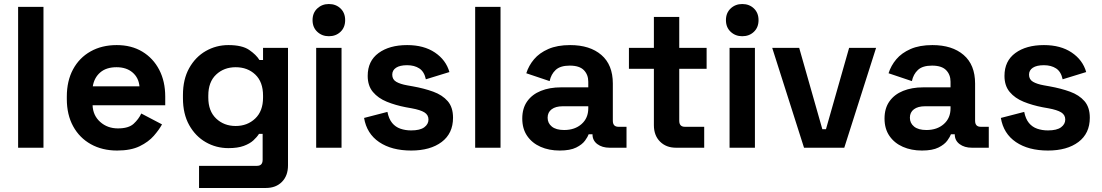

<svg xmlns="http://www.w3.org/2000/svg" viewBox="-20 -734 5475 954"><path d="M70 0V-700H196V0Z M562 14Q488 14 431.5 -17.5Q375 -49 343.5 -106.5Q312 -164 312 -242V-254Q312 -332 343 -389.5Q374 -447 430 -478.5Q486 -510 560 -510Q633 -510 687 -477.5Q741 -445 771 -387.5Q801 -330 801 -254V-211H440Q442 -160 478 -128Q514 -96 566 -96Q619 -96 644 -119Q669 -142 682 -170L785 -116Q771 -90 744.5 -59.5Q718 -29 674 -7.5Q630 14 562 14ZM441 -305H673Q669 -348 638.5 -374Q608 -400 559 -400Q508 -400 478 -374Q448 -348 441 -305Z M889 -246V-262Q889 -340 920 -395.5Q951 -451 1002.5 -480.5Q1054 -510 1115 -510Q1183 -510 1218 -486Q1253 -462 1269 -436H1287V-496H1411V88Q1411 139 1381 169.5Q1351 200 1301 200H969V90H1257Q1285 90 1285 60V-69H1267Q1257 -53 1239 -36.5Q1221 -20 1191 -9Q1161 2 1115 2Q1054 2 1002.5 -27.5Q951 -57 920 -112.5Q889 -168 889 -246ZM1151 -108Q1209 -108 1248 -145Q1287 -182 1287 -249V-259Q1287 -327 1248.5 -363.5Q1210 -400 1151 -400Q1093 -400 1054 -363.5Q1015 -327 1015 -259V-249Q1015 -182 1054 -145Q1093 -108 1151 -108Z M1551 0V-496H1677V0ZM1614 -554Q1580 -554 1556.5 -576Q1533 -598 1533 -634Q1533 -670 1556.5 -692Q1580 -714 1614 -714Q1649 -714 1672 -692Q1695 -670 1695 -634Q1695 -598 1672 -576Q1649 -554 1614 -554Z M2023 14Q1926 14 1864 -28Q1802 -70 1789 -148L1905 -178Q1912 -143 1928.5 -123Q1945 -103 1969.5 -94.5Q1994 -86 2023 -86Q2067 -86 2088 -101.5Q2109 -117 2109 -140Q2109 -163 2089 -175.5Q2069 -188 2025 -196L1997 -201Q1945 -211 1902 -228.5Q1859 -246 1833 -277Q1807 -308 1807 -357Q1807 -431 1861 -470.5Q1915 -510 2003 -510Q2086 -510 2141 -473Q2196 -436 2213 -376L2096 -340Q2088 -378 2063.5 -394Q2039 -410 2003 -410Q1967 -410 1948 -397.5Q1929 -385 1929 -363Q1929 -339 1949 -327.5Q1969 -316 2003 -310L2031 -305Q2087 -295 2132.5 -278.5Q2178 -262 2204.5 -231.5Q2231 -201 2231 -149Q2231 -71 2174.5 -28.5Q2118 14 2023 14Z M2341 0V-700H2467V0Z M2761 14Q2708 14 2666 -4.5Q2624 -23 2599.5 -58.5Q2575 -94 2575 -145Q2575 -196 2599.5 -230.5Q2624 -265 2667.5 -282.5Q2711 -300 2767 -300H2903V-328Q2903 -363 2881 -385.5Q2859 -408 2811 -408Q2764 -408 2741 -386.5Q2718 -365 2711 -331L2595 -370Q2607 -408 2633.5 -439.5Q2660 -471 2704.5 -490.5Q2749 -510 2813 -510Q2911 -510 2968 -461Q3025 -412 3025 -319V-134Q3025 -104 3053 -104H3093V0H3009Q2972 0 2948 -18Q2924 -36 2924 -66V-67H2905Q2901 -55 2887 -35.5Q2873 -16 2843 -1Q2813 14 2761 14ZM2783 -88Q2836 -88 2869.5 -117.5Q2903 -147 2903 -196V-206H2776Q2741 -206 2721 -191Q2701 -176 2701 -149Q2701 -122 2722 -105Q2743 -88 2783 -88Z M3339 0Q3290 0 3259.5 -30.5Q3229 -61 3229 -112V-392H3105V-496H3229V-650H3355V-496H3491V-392H3355V-134Q3355 -104 3383 -104H3479V0Z M3605 0V-496H3731V0ZM3668 -554Q3634 -554 3610.5 -576Q3587 -598 3587 -634Q3587 -670 3610.5 -692Q3634 -714 3668 -714Q3703 -714 3726 -692Q3749 -670 3749 -634Q3749 -598 3726 -576Q3703 -554 3668 -554Z M3975 0 3817 -496H3951L4066 -92H4084L4199 -496H4333L4175 0Z M4561 14Q4508 14 4466 -4.5Q4424 -23 4399.5 -58.5Q4375 -94 4375 -145Q4375 -196 4399.5 -230.5Q4424 -265 4467.5 -282.5Q4511 -300 4567 -300H4703V-328Q4703 -363 4681 -385.5Q4659 -408 4611 -408Q4564 -408 4541 -386.5Q4518 -365 4511 -331L4395 -370Q4407 -408 4433.5 -439.5Q4460 -471 4504.5 -490.5Q4549 -510 4613 -510Q4711 -510 4768 -461Q4825 -412 4825 -319V-134Q4825 -104 4853 -104H4893V0H4809Q4772 0 4748 -18Q4724 -36 4724 -66V-67H4705Q4701 -55 4687 -35.5Q4673 -16 4643 -1Q4613 14 4561 14ZM4583 -88Q4636 -88 4669.5 -117.5Q4703 -147 4703 -196V-206H4576Q4541 -206 4521 -191Q4501 -176 4501 -149Q4501 -122 4522 -105Q4543 -88 4583 -88Z M5187 14Q5090 14 5028 -28Q4966 -70 4953 -148L5069 -178Q5076 -143 5092.5 -123Q5109 -103 5133.5 -94.5Q5158 -86 5187 -86Q5231 -86 5252 -101.5Q5273 -117 5273 -140Q5273 -163 5253 -175.5Q5233 -188 5189 -196L5161 -201Q5109 -211 5066 -228.5Q5023 -246 4997 -277Q4971 -308 4971 -357Q4971 -431 5025 -470.5Q5079 -510 5167 -510Q5250 -510 5305 -473Q5360 -436 5377 -376L5260 -340Q5252 -378 5227.5 -394Q5203 -410 5167 -410Q5131 -410 5112 -397.5Q5093 -385 5093 -363Q5093 -339 5113 -327.5Q5133 -316 5167 -310L5195 -305Q5251 -295 5296.5 -278.5Q5342 -262 5368.5 -231.5Q5395 -201 5395 -149Q5395 -71 5338.5 -28.5Q5282 14 5187 14Z"/></svg>

Font: Space Grotesk Light
Style: Bold
Weight: 700
Version: Version 2.000